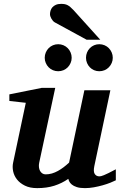

<svg xmlns="http://www.w3.org/2000/svg" viewBox="-20 -949 614 981"><path d="M571.8 -27.8Q561.5 -22.5 543.7 -15.4Q525.9 -8.3 504.2 -2.2Q482.4 3.9 459 8.1Q435.5 12.2 414.1 12.2Q388.2 12.2 372.1 6.8Q356 1.5 346.9 -6.1Q337.9 -13.7 334 -21.7Q330.1 -29.8 329.1 -35.2Q295.9 -12.2 257.3 0Q218.8 12.2 169.9 12.2Q132.8 12.2 107.2 -0.5Q81.5 -13.2 66.7 -32.2Q51.8 -51.3 47.1 -74Q42.5 -96.7 46.9 -117.2L111.8 -423.8L27.8 -433.1V-466.8L192.9 -500H262.2L180.2 -117.2Q177.7 -105.5 179 -94.7Q180.2 -84 184.6 -75.9Q189 -67.9 196.3 -63Q203.6 -58.1 212.9 -58.1Q229.5 -58.1 245.4 -62.7Q261.2 -67.4 276.1 -75.7Q291 -84 305.2 -94.7Q319.3 -105.5 333 -118.2L411.1 -487.8H543.9L461.9 -100.1Q456.1 -72.3 464.1 -60.1Q472.2 -47.9 487.8 -47.9Q491.7 -47.9 496.8 -49.1Q502 -50.3 511 -54Q520 -57.6 534.4 -64.7Q548.8 -71.8 571.8 -84ZM346.2 -653.8Q346.2 -639.6 340.8 -627.2Q335.4 -614.7 326.2 -605.2Q316.9 -595.7 304.2 -590.3Q291.5 -585 277.3 -585Q263.2 -585 250.5 -590.3Q237.8 -595.7 228.5 -605.2Q219.2 -614.7 213.9 -627.2Q208.5 -639.6 208.5 -653.8Q208.5 -668 213.9 -680.7Q219.2 -693.4 228.5 -702.9Q237.8 -712.4 250.5 -717.8Q263.2 -723.1 277.3 -723.1Q291.5 -723.1 304.2 -717.8Q316.9 -712.4 326.2 -702.9Q335.4 -693.4 340.8 -680.7Q346.2 -668 346.2 -653.8ZM556.2 -653.8Q556.2 -639.6 550.8 -627.2Q545.4 -614.7 536.1 -605.2Q526.9 -595.7 514.2 -590.3Q501.5 -585 487.3 -585Q473.1 -585 460.7 -590.3Q448.2 -595.7 439 -605.2Q429.7 -614.7 424.6 -627.2Q419.4 -639.6 419.4 -653.8Q419.4 -668 424.6 -680.7Q429.7 -693.4 439 -702.9Q448.2 -712.4 460.7 -717.8Q473.1 -723.1 487.3 -723.1Q501.5 -723.1 514.2 -717.8Q526.9 -712.4 536.1 -702.9Q545.4 -693.4 550.8 -680.7Q556.2 -668 556.2 -653.8ZM422.4 -746.1 260.3 -834.5Q254.9 -837.4 250.5 -842.5Q246.1 -847.7 242.7 -853.5Q239.3 -859.4 237.3 -865.5Q235.4 -871.6 235.4 -876.5Q235.4 -885.3 238.3 -894.8Q241.2 -904.3 247.8 -911.9Q254.4 -919.4 265.4 -924.3Q276.4 -929.2 292.5 -929.2Q302.7 -929.2 310.5 -927.7Q318.4 -926.3 325.4 -922.6Q332.5 -918.9 339.6 -912.8Q346.7 -906.7 355.5 -897.5L492.2 -746.1Z"/></svg>

Font: Charis SIL Am
Style: Bold Italic
Weight: 700
Italic angle: -11°
Foundry: SIL International
Version: Version 5.000